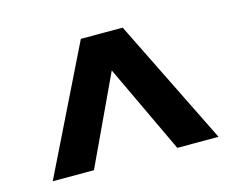

<svg xmlns="http://www.w3.org/2000/svg" viewBox="-66 -796 735 594"><g transform="rotate(-15 301.0 -498.5)"><path d="M234 -700H368L567 -297H435L276 -634H326L168 -297H36Z"/></g></svg>

Font: Pathway Extreme 28pt ExtraBold
Style: Regular
Weight: 800
Designer: Eduardo Rodriguez Tunni
Foundry: Eduardo Rodriguez Tunni
Version: Version 1.001;gftools[0.9.26]